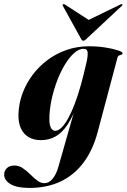

<svg xmlns="http://www.w3.org/2000/svg" viewBox="-84 -681 624 946"><path d="M397.5 -31.5Q373.5 59 327.2 120.5Q281 182 214 213.5Q147 245 60 245Q-0.5 245 -32 226.2Q-63.5 207.5 -63.5 179.5Q-63.5 160.5 -50.2 147.5Q-37 134.5 -13 134.5Q9 134.5 28.2 147.5Q47.5 160.5 65 178Q82.5 195.5 99.5 208.5Q116.5 221.5 135 221.5Q148.5 221.5 161 213Q173.5 204.5 184.8 186.2Q196 168 204.5 138L292.5 -171L297 -169Q275 -106.5 248.8 -67Q222.5 -27.5 190.2 -9Q158 9.5 117 9.5Q82.5 9.5 57 -5.5Q31.5 -20.5 18.5 -49.5Q5.5 -78.5 7 -121Q9 -172.5 27 -221.2Q45 -270 76.8 -312.2Q108.5 -354.5 151 -386Q193.5 -417.5 245 -435.2Q296.5 -453 353.5 -453Q397 -453 435 -447Q473 -441 496.5 -433Q520 -425 520 -419.5Q520 -413.5 514.5 -411.8Q509 -410 503 -407.8Q497 -405.5 495 -398ZM159.5 -110.5Q158 -81.5 162 -65.2Q166 -49 173.2 -42.8Q180.5 -36.5 188 -36.5Q203.5 -36.5 219.8 -52.8Q236 -69 252.5 -99Q269 -129 284.5 -170Q300 -211 314 -260.8Q328 -310.5 340.5 -366.5Q349 -401 348 -420.8Q347 -440.5 327.5 -440.5Q305 -440.5 281.8 -420Q258.5 -399.5 237.2 -365Q216 -330.5 199.2 -287.5Q182.5 -244.5 172 -198.8Q161.5 -153 159.5 -110.5ZM386 -561.5 234.5 -659.5Q232.5 -660.5 230.2 -660.8Q228 -661 226.5 -660Q225 -659 224.5 -657Q224 -655 225.5 -652.5L316 -488.5Q318.5 -484.5 320.5 -482.5Q322.5 -480.5 326.5 -480.5Q330.5 -480.5 333.8 -482.5Q337 -484.5 341 -488.5L516.5 -652.5Q519 -655 519.5 -657Q520 -659 519 -660Q518.5 -661 516 -660.8Q513.5 -660.5 510.5 -659.5L309 -561.5Z"/></svg>

Font: Fraunces 120pt
Style: Bold Italic
Weight: 700
Italic angle: -16°
Version: Version 1.000;[b76b70a41]